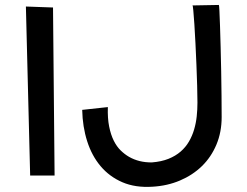

<svg xmlns="http://www.w3.org/2000/svg" viewBox="-20 -722 990 771"><path d="M199.2 -17.1H101.1L84 -695.8L192.9 -691.9ZM870.1 -252Q870.1 -191.4 849.1 -141.4Q828.1 -91.3 790.8 -54.9Q753.4 -18.6 702.6 2.9Q651.9 24.4 592.3 27.8Q523.4 32.2 471.4 9.8Q419.4 -12.7 384 -54.7Q348.6 -96.7 330.1 -154.8Q311.5 -212.9 310.1 -280.8L413.1 -292Q411.6 -247.6 418.2 -214.4Q424.8 -181.2 436.8 -157.2Q448.7 -133.3 464.8 -117.7Q481 -102.1 498 -92.3Q538.1 -69.3 589.8 -69.8Q627.9 -72.8 656.5 -84.2Q685.1 -95.7 705.3 -113.3Q725.6 -130.9 738.8 -153.6Q752 -176.3 759.5 -201.9Q767.1 -227.5 770 -255.1Q772.9 -282.7 772.9 -310.1Q772.9 -338.4 771.7 -378.2Q770.5 -418 768.8 -461.4Q767.1 -504.9 764.9 -547.9Q762.7 -590.8 760.5 -624.8Q758.3 -658.7 756.3 -679.4Q754.4 -700.2 752.9 -700.2L858.9 -702.1Q859.9 -701.7 861.1 -678.7Q862.3 -655.8 863.5 -618.2Q864.7 -580.6 866 -533Q867.2 -485.4 868.2 -435.3Q869.1 -385.3 869.6 -337.4Q870.1 -289.6 870.1 -252Z"/></svg>

Font: McLaren
Style: Regular
Weight: 400
Designer: Astigmatic (AOETI)
Foundry: Astigmatic (AOETI)
Version: Version 1.000